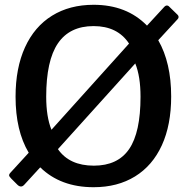

<svg xmlns="http://www.w3.org/2000/svg" viewBox="-20 -772 780 802"><path d="M726 -701Q726 -696 722 -692L641 -604Q695 -510 695 -369Q695 -250 656 -165Q617 -80 544 -35Q471 10 371 10Q233 10 148 -73L82 -1Q75 7 68 7Q60 7 53 0L27 -26Q18 -35 18 -40Q18 -45 23 -50L100 -134Q45 -226 45 -368Q45 -488 84.5 -574.5Q124 -661 197.5 -706.5Q271 -752 371 -752Q509 -752 594 -665L665 -742Q671 -749 677 -749Q682 -749 685 -746L722 -710Q726 -706 726 -701ZM195 -230 519 -590Q471 -663 371 -663Q271 -663 222 -591Q173 -519 173 -368Q173 -284 195 -230ZM545 -507 222 -149Q270 -80 372 -80Q472 -80 519.5 -149.5Q567 -219 567 -368Q567 -453 545 -507Z"/></svg>

Font: n
Style: Regular
Weight: 500
Designer: Pablo Impallari, Rodrigo Fuenzalida
Foundry: Impallari Type
Version: Version 1.002; ttfautohint (v1.5)